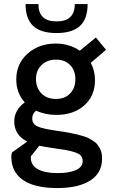

<svg xmlns="http://www.w3.org/2000/svg" viewBox="-20 -717 557 950"><path d="M263 213.5Q152 213.5 94 173.8Q36 134 36 58.5Q36 51 39 37.5L115 -16.5Q50.5 -48.5 50.5 -116Q50.5 -172.5 102.5 -210.5Q60.5 -257 60.5 -323.5Q60.5 -402 116.8 -451.8Q173 -501.5 255.5 -501.5Q323.5 -501.5 374.5 -466L454.5 -531.5L504.5 -470.5L429 -406Q450 -368 450 -320Q450 -242.5 397 -195.5Q344 -148.5 259 -148.5Q203.5 -148.5 159 -169.5Q139.5 -154.5 139.5 -131Q139.5 -103.5 165 -91.8Q190.5 -80 257 -70.5Q281 -67 295.2 -64.8Q309.5 -62.5 330.5 -58.5Q351.5 -54.5 364 -51.2Q376.5 -48 393.2 -43Q410 -38 420 -32.5Q430 -27 442 -19.5Q454 -12 460.8 -3.2Q467.5 5.5 473.8 16.2Q480 27 482.5 40Q485 53 485 68Q485 138.5 426.8 176Q368.5 213.5 263 213.5ZM106.5 -697H170Q170 -611 260 -611Q350 -611 350 -697H413.5Q413.5 -623 375.2 -588.2Q337 -553.5 260 -553.5Q181.5 -553.5 144 -588.8Q106.5 -624 106.5 -697ZM132.5 65Q133.5 102.5 168.5 121Q203.5 139.5 265 139.5Q321 139.5 355 124.8Q389 110 389 80.5Q389 64.5 380.8 53.8Q372.5 43 348 35.8Q323.5 28.5 309.5 26Q295.5 23.5 254 17.5Q250.5 17 248.5 16.5Q246.5 16 243.2 15.8Q240 15.5 237.5 15Q202 10 174.5 4L133 56Q132 62.5 132.5 65ZM158 -326Q158 -283 184.5 -255.2Q211 -227.5 257 -227.5Q302 -227.5 327.5 -255Q353 -282.5 353 -325Q353 -368.5 326.8 -395.2Q300.5 -422 257 -422Q213 -422 185.5 -395Q158 -368 158 -326Z"/></svg>

Font: HK Grotesk Medium
Style: Regular
Weight: 500
Designer: Alfredo Marco Pradil
Foundry: Hanken Design Co.
Version: Version 3.001;FEAKit 1.0